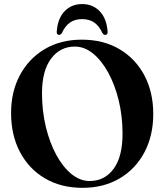

<svg xmlns="http://www.w3.org/2000/svg" viewBox="-20 -909 808 944"><path d="M382 -714Q488 -714 567 -667.5Q646 -621 689.8 -538.5Q733.5 -456 733.5 -348.5Q733.5 -242 690 -160Q646.5 -78 568.2 -31.8Q490 14.5 385.5 14.5Q280 14.5 201 -32Q122 -78.5 78.2 -161.5Q34.5 -244.5 34.5 -353.5Q34.5 -458.5 78.2 -540Q122 -621.5 200.2 -667.8Q278.5 -714 382 -714ZM582.5 -251.5Q582.5 -337.5 563.8 -414.8Q545 -492 512.2 -551.8Q479.5 -611.5 437.5 -645.8Q395.5 -680 348 -680Q275 -680 230.8 -620.2Q186.5 -560.5 186.5 -450.5Q186.5 -364 205.2 -286Q224 -208 256.5 -148Q289 -88 331.2 -53.5Q373.5 -19 420.5 -19Q494.5 -19 538.5 -78.8Q582.5 -138.5 582.5 -251.5ZM384 -815Q348 -815 324.2 -798.2Q300.5 -781.5 284.5 -747.5Q278.5 -737.5 271 -737.5Q257.5 -737.5 259 -754.5Q264 -819 297.8 -854Q331.5 -889 384 -889Q436 -889 470 -854Q504 -819 509 -754.5Q510.5 -737.5 497 -737.5Q489 -737.5 483 -747.5Q466.5 -783 442.2 -799Q418 -815 384 -815Z"/></svg>

Font: Fraunces 72pt SemiBold
Style: Regular
Weight: 600
Version: Version 1.000;[b76b70a41]